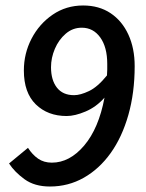

<svg xmlns="http://www.w3.org/2000/svg" viewBox="-20 -668 534 700"><path d="M166 -423Q166 -376 187.5 -348.5Q209 -321 250 -321Q273 -321 304.5 -336Q336 -351 370 -393Q371 -404 371 -414.5Q371 -425 371 -435Q371 -496 345.5 -531.5Q320 -567 278 -567Q245 -567 219.5 -545Q194 -523 180 -490Q166 -457 166 -423ZM162 12Q106 12 69.5 -14.5Q33 -41 13 -72L82 -129Q98 -104 119 -89.5Q140 -75 169 -75Q234 -75 287 -137.5Q340 -200 361 -312Q331 -278 292 -261.5Q253 -245 223 -245Q154 -245 110.5 -287.5Q67 -330 67 -411Q67 -473 95 -527Q123 -581 172 -614.5Q221 -648 283 -648Q341 -648 383 -620Q425 -592 448 -542Q471 -492 471 -427Q471 -330 448 -249Q425 -168 383.5 -110Q342 -52 285.5 -20Q229 12 162 12Z"/></svg>

Font: Source Sans 3 Semibold
Style: Italic
Weight: 600
Italic angle: -11°
Designer: Paul D. Hunt
Foundry: Adobe
Version: Version 3.052;hotconv 1.1.0;makeotfexe 2.6.0